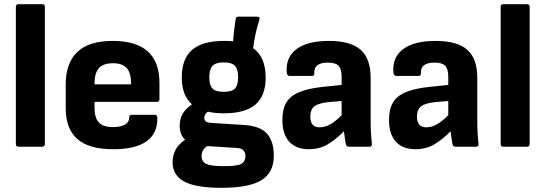

<svg xmlns="http://www.w3.org/2000/svg" viewBox="-20 -703 2614 920"><path d="M69 0Q56 0 56 -13V-670Q56 -683 69 -683H182Q195 -683 195 -670V-13Q195 0 182 0Z M522 12Q406 12 350.5 -37Q295 -86 295 -184V-299Q295 -401 350.5 -454Q406 -507 520 -507Q744 -507 744 -306V-228Q744 -215 731 -215H433V-185Q433 -139 453.5 -116.5Q474 -94 521 -94Q557 -94 578 -105.5Q599 -117 599 -140Q599 -153 612 -153H721Q733 -153 734 -140Q737 12 522 12ZM433 -299H608V-304Q608 -354 587 -377Q566 -400 522 -400Q475 -400 454 -376.5Q433 -353 433 -303Z M1052 -160Q1009 -160 976 -168Q959 -156 959 -138Q959 -126 967 -120.5Q975 -115 994 -114L1151 -104Q1227 -99 1259.5 -62.5Q1292 -26 1292 43Q1292 124 1232.5 160.5Q1173 197 1041 197Q917 197 862 166.5Q807 136 807 75Q807 42 821 15Q835 -12 867 -33Q841 -58 841 -101Q841 -132 854.5 -156.5Q868 -181 900 -203Q851 -245 851 -332Q851 -421 900.5 -464Q950 -507 1053 -507Q1077 -507 1097 -505Q1099 -536 1102.5 -563Q1106 -590 1109 -611Q1111 -623 1121 -623H1212Q1228 -623 1223 -609Q1213 -578 1205.5 -545Q1198 -512 1193 -472Q1253 -430 1253 -331Q1253 -244 1204 -202Q1155 -160 1052 -160ZM1052 -263Q1091 -263 1106 -279Q1121 -295 1121 -333Q1121 -371 1106 -387.5Q1091 -404 1052 -404Q1014 -404 998.5 -387.5Q983 -371 983 -333Q983 -295 998 -279Q1013 -263 1052 -263ZM1048 93Q1113 94 1134.5 83Q1156 72 1156 45Q1156 8 1115 6L973 -3Q946 14 946 45Q946 72 968.5 82.5Q991 93 1048 93Z M1459 12Q1399 12 1366 -24Q1333 -60 1333 -128Q1333 -180 1352.5 -212.5Q1372 -245 1417.5 -263Q1463 -281 1539 -288L1617 -296V-334Q1617 -372 1602.5 -387.5Q1588 -403 1551 -403Q1483 -403 1486 -352Q1487 -339 1473 -339H1368Q1356 -339 1354 -355Q1348 -428 1400.5 -467.5Q1453 -507 1556 -507Q1660 -507 1708 -464.5Q1756 -422 1756 -330V-127Q1756 -64 1762 -14Q1763 0 1749 0H1651Q1640 0 1637 -13Q1633 -34 1628 -74Q1590 -35 1550.5 -11.5Q1511 12 1459 12ZM1467 -144Q1467 -93 1511 -93Q1536 -93 1560.5 -106Q1585 -119 1617 -151V-219L1557 -214Q1506 -209 1486.5 -193.5Q1467 -178 1467 -144Z M1970 12Q1910 12 1877 -24Q1844 -60 1844 -128Q1844 -180 1863.5 -212.5Q1883 -245 1928.5 -263Q1974 -281 2050 -288L2128 -296V-334Q2128 -372 2113.5 -387.5Q2099 -403 2062 -403Q1994 -403 1997 -352Q1998 -339 1984 -339H1879Q1867 -339 1865 -355Q1859 -428 1911.5 -467.5Q1964 -507 2067 -507Q2171 -507 2219 -464.5Q2267 -422 2267 -330V-127Q2267 -64 2273 -14Q2274 0 2260 0H2162Q2151 0 2148 -13Q2144 -34 2139 -74Q2101 -35 2061.5 -11.5Q2022 12 1970 12ZM1978 -144Q1978 -93 2022 -93Q2047 -93 2071.5 -106Q2096 -119 2128 -151V-219L2068 -214Q2017 -209 1997.5 -193.5Q1978 -178 1978 -144Z M2392 0Q2379 0 2379 -13V-670Q2379 -683 2392 -683H2505Q2518 -683 2518 -670V-13Q2518 0 2505 0Z"/></svg>

Font: Sofia Sans ExtraBold
Style: Regular
Weight: 800
Designer: Botio Nikoltchev, Ani Petrova
Foundry: lettersoup
Version: Version 4.101; ttfautohint (v1.8.4.7-5d5b)